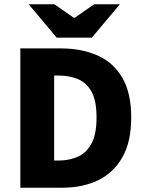

<svg xmlns="http://www.w3.org/2000/svg" viewBox="-20 -877 678 897"><path d="M75 0V-651H262Q362 -651 436.5 -617.5Q511 -584 552 -513Q593 -442 593 -328Q593 -215 552 -142.5Q511 -70 438.5 -35Q366 0 271 0ZM233 -127H253Q305 -127 345 -145.5Q385 -164 408 -207.5Q431 -251 431 -328Q431 -406 408 -448Q385 -490 345 -507Q305 -524 253 -524H233ZM245 -701 114 -857H234L325 -794H329L420 -857H540L409 -701Z"/></svg>

Font: Mada ExtraBold
Style: Regular
Weight: 800
Designer: Khaled Hosny
Version: Version 1.5